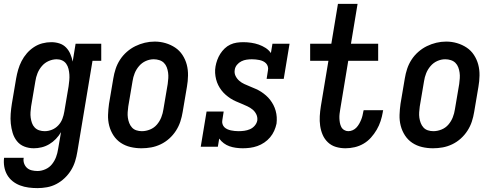

<svg xmlns="http://www.w3.org/2000/svg" viewBox="-24 -755 2544 988"><path d="M169 213Q146 213 123 210Q100 207 79 199Q58 191 41 177.5Q24 164 13 145Q2 126 -2 103Q-6 80 -3 57H98Q95 72 100 86Q105 100 115 109Q125 118 139.5 121.5Q154 125 169 125Q189 125 209.5 116Q230 107 243.5 90Q257 73 264.5 53Q272 33 275 12L290 -75Q279 -56 263.5 -40Q248 -24 229.5 -13Q211 -2 190.5 3Q170 8 150 8Q124 8 101 -1Q78 -10 63 -29Q48 -48 41 -71.5Q34 -95 31.5 -119.5Q29 -144 31 -170Q33 -196 37 -221L59 -351Q63 -374 69.5 -396.5Q76 -419 87 -440.5Q98 -462 114 -480.5Q130 -499 150.5 -512.5Q171 -526 194 -532Q217 -538 240 -538Q262 -538 282 -531.5Q302 -525 316 -510.5Q330 -496 338 -477Q346 -458 350 -438L365 -530H497V-442H452L374 26Q370 51 362.5 75Q355 99 341.5 121Q328 143 308.5 161.5Q289 180 266 192Q243 204 218 208.5Q193 213 169 213ZM206 -80Q225 -80 243.5 -87.5Q262 -95 276 -110Q290 -125 297 -143.5Q304 -162 307 -181L329 -311Q331 -326 332.5 -341.5Q334 -357 333 -371.5Q332 -386 328.5 -400.5Q325 -415 317 -426.5Q309 -438 296 -444Q283 -450 268 -450Q247 -450 226.5 -441Q206 -432 191.5 -415Q177 -398 169 -378Q161 -358 158 -337L136 -207Q134 -193 133 -178Q132 -163 134 -149Q136 -135 140.5 -122Q145 -109 154.5 -99Q164 -89 177.5 -84.5Q191 -80 206 -80Z M704 8Q675 8 647.5 1.5Q620 -5 597.5 -20Q575 -35 560 -58Q545 -81 538 -108Q531 -135 532 -164Q533 -193 537 -221L559 -351Q563 -376 571 -400.5Q579 -425 593.5 -447.5Q608 -470 628.5 -488Q649 -506 672.5 -517.5Q696 -529 721 -535Q746 -541 772 -541Q801 -541 828 -533Q855 -525 877.5 -510Q900 -495 915 -472Q930 -449 937 -422.5Q944 -396 943.5 -366.5Q943 -337 938 -309L916 -179Q912 -154 904 -129.5Q896 -105 881.5 -82.5Q867 -60 847 -42Q827 -24 803 -12.5Q779 -1 754 3.5Q729 8 704 8ZM706 -80Q727 -80 748 -88.5Q769 -97 783.5 -114Q798 -131 806 -151.5Q814 -172 817 -193L839 -323Q841 -338 842 -352.5Q843 -367 841 -381.5Q839 -396 834 -409Q829 -422 819.5 -431.5Q810 -441 796 -445.5Q782 -450 767 -450Q746 -450 726 -441Q706 -432 691.5 -415Q677 -398 669 -378Q661 -358 658 -337L636 -207Q634 -192 633 -177.5Q632 -163 634 -149Q636 -135 641 -122Q646 -109 655 -99Q664 -89 677.5 -84.5Q691 -80 706 -80Z M1225 8Q1208 8 1190 5.5Q1172 3 1156.5 -2.5Q1141 -8 1127.5 -18Q1114 -28 1104 -42L1097 0H1009L1039 -181H1127L1120 -136Q1118 -126 1121 -116.5Q1124 -107 1130.5 -100.5Q1137 -94 1146 -90Q1155 -86 1164.5 -84Q1174 -82 1184 -81Q1194 -80 1204 -80Q1218 -80 1233 -82Q1248 -84 1262 -90Q1276 -96 1286.5 -108Q1297 -120 1300 -135Q1302 -152 1295 -166.5Q1288 -181 1276 -191Q1264 -201 1249 -208Q1234 -215 1219.5 -221Q1205 -227 1190 -233.5Q1175 -240 1162 -248.5Q1149 -257 1137 -267.5Q1125 -278 1115.5 -290.5Q1106 -303 1099 -317Q1092 -331 1088 -347Q1084 -363 1083 -379.5Q1082 -396 1085 -413Q1088 -430 1094 -446.5Q1100 -463 1109.5 -478Q1119 -493 1132 -505.5Q1145 -518 1161 -525.5Q1177 -533 1194 -535.5Q1211 -538 1228 -538Q1248 -538 1268.5 -535Q1289 -532 1307.5 -525.5Q1326 -519 1342.5 -508.5Q1359 -498 1370 -482L1378 -530H1466L1436 -349H1348L1355 -394Q1357 -404 1354 -413.5Q1351 -423 1344.5 -429.5Q1338 -436 1329.5 -440Q1321 -444 1311.5 -446Q1302 -448 1292 -449Q1282 -450 1272 -450Q1259 -450 1245 -448Q1231 -446 1218 -439.5Q1205 -433 1195.5 -421.5Q1186 -410 1184 -396Q1181 -379 1188 -364.5Q1195 -350 1207 -339.5Q1219 -329 1233.5 -322.5Q1248 -316 1262.5 -310Q1277 -304 1292 -297.5Q1307 -291 1320 -282.5Q1333 -274 1345 -263.5Q1357 -253 1366.5 -240.5Q1376 -228 1383 -214.5Q1390 -201 1394.5 -185Q1399 -169 1400 -152.5Q1401 -136 1399 -119Q1395 -100 1387 -82Q1379 -64 1366 -48.5Q1353 -33 1336 -21.5Q1319 -10 1300.5 -3.5Q1282 3 1263 5.5Q1244 8 1225 8Z M1754 8Q1728 8 1704.5 1Q1681 -6 1663.5 -22.5Q1646 -39 1636.5 -61Q1627 -83 1623.5 -107.5Q1620 -132 1621.5 -157.5Q1623 -183 1627 -208L1666 -442H1572V-530H1681L1715 -735H1816L1782 -530H1922V-442H1768L1727 -194Q1725 -182 1723.5 -170Q1722 -158 1722.5 -146Q1723 -134 1725 -123Q1727 -112 1732 -102Q1737 -92 1747 -86Q1757 -80 1768 -80Q1780 -80 1791 -85Q1802 -90 1810 -98.5Q1818 -107 1824 -117.5Q1830 -128 1834.5 -139Q1839 -150 1841.5 -161Q1844 -172 1846 -183Q1847 -184 1847 -185.5Q1847 -187 1847 -188H1948Q1947 -186 1946.5 -183.5Q1946 -181 1946 -179Q1942 -155 1934.5 -132Q1927 -109 1914.5 -87.5Q1902 -66 1885 -47Q1868 -28 1846.5 -15.5Q1825 -3 1801 2.5Q1777 8 1754 8Z M2204 8Q2175 8 2147.5 1.5Q2120 -5 2097.5 -20Q2075 -35 2060 -58Q2045 -81 2038 -108Q2031 -135 2032 -164Q2033 -193 2037 -221L2059 -351Q2063 -376 2071 -400.5Q2079 -425 2093.5 -447.5Q2108 -470 2128.5 -488Q2149 -506 2172.5 -517.5Q2196 -529 2221 -535Q2246 -541 2272 -541Q2301 -541 2328 -533Q2355 -525 2377.5 -510Q2400 -495 2415 -472Q2430 -449 2437 -422.5Q2444 -396 2443.5 -366.5Q2443 -337 2438 -309L2416 -179Q2412 -154 2404 -129.5Q2396 -105 2381.5 -82.5Q2367 -60 2347 -42Q2327 -24 2303 -12.5Q2279 -1 2254 3.5Q2229 8 2204 8ZM2206 -80Q2227 -80 2248 -88.5Q2269 -97 2283.5 -114Q2298 -131 2306 -151.5Q2314 -172 2317 -193L2339 -323Q2341 -338 2342 -352.5Q2343 -367 2341 -381.5Q2339 -396 2334 -409Q2329 -422 2319.5 -431.5Q2310 -441 2296 -445.5Q2282 -450 2267 -450Q2246 -450 2226 -441Q2206 -432 2191.5 -415Q2177 -398 2169 -378Q2161 -358 2158 -337L2136 -207Q2134 -192 2133 -177.5Q2132 -163 2134 -149Q2136 -135 2141 -122Q2146 -109 2155 -99Q2164 -89 2177.5 -84.5Q2191 -80 2206 -80Z"/></svg>

Font: Iosevka Curly Slab SmBdObl
Style: Regular
Weight: 600
Italic angle: -9°
Monospace: yes
Designer: Belleve Invis
Foundry: Belleve Invis
Version: Version 11.0.0; ttfautohint (v1.8.3)